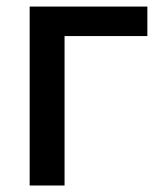

<svg xmlns="http://www.w3.org/2000/svg" viewBox="-20 -571 491 591"><path d="M71.3 0V-550.8H433.6V-460H178.7V0Z"/></svg>

Font: Gothic A1 SemiBold
Style: Regular
Weight: 600
Version: Version 2.50